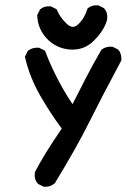

<svg xmlns="http://www.w3.org/2000/svg" viewBox="-20 -581 540 738"><path d="M147 136.2 127.4 126.5 126.5 126 125.5 125Q109.9 107.4 114.3 81.1V80.1L114.7 79.6Q147.5 15.6 217.3 -86.9Q171.9 -147.9 133.8 -214.8Q94.2 -284.2 76.2 -360.8L75.7 -363.3L76.7 -364.7L86.4 -384.3L87.4 -385.7L88.4 -386.7Q105.5 -399.4 129.4 -397.5H130.4L131.3 -397L150.9 -387.2L153.3 -386.2L153.8 -383.8Q175.3 -327.6 202.6 -275.4Q227.5 -227.1 258.8 -180.7Q285.2 -232.4 310.1 -281.2Q337.4 -334 369.1 -388.7L369.6 -389.6L370.6 -390.6Q387.7 -403.3 411.6 -401.4H412.6L413.6 -400.9L433.1 -391.1L434.6 -390.6L435.1 -389.6Q448.2 -374 446.3 -350.1V-348.6L445.8 -347.7Q371.6 -209 322.8 -111.3Q298.3 -62 265.4 -3.7Q232.4 54.7 191.4 122.1L190.9 123L190.4 123.5Q172.9 138.7 148.9 136.7H147.9ZM239.3 -391.6Q233.4 -392.6 227.8 -393.8Q222.2 -395 216.8 -396.7Q211.4 -398.4 206.1 -400.6Q200.7 -402.8 195.8 -405.5Q190.9 -408.2 186 -411.1Q181.2 -414.1 176.5 -417.7Q171.9 -421.4 167.5 -425.5Q163.1 -429.7 158.7 -434.1Q142.1 -452.1 133.1 -474.1Q124 -496.1 123 -521.5V-522.9L123.5 -523.9L133.3 -543.5L133.8 -544.9L134.8 -545.4Q142.6 -552.2 152.6 -554.9Q162.6 -557.6 174.3 -556.6H175.3L176.3 -556.2L195.8 -546.4L197.8 -545.4L198.7 -543Q210 -515.1 235.8 -490.2Q248 -478.5 258.8 -477.8Q269.5 -477.1 280.3 -487.3Q304.2 -509.3 315.9 -546.4L316.4 -548.3L317.4 -549.3Q333 -562.5 356.9 -560.5H357.9L358.9 -560.1L378.4 -550.3L379.4 -549.8L380.4 -548.8Q388.2 -540 390.9 -528.8Q393.6 -517.6 391.6 -504.9V-504.4Q379.4 -461.9 338.9 -422.9Q325.2 -409.7 309.6 -401.9Q293.9 -394 276.4 -391.6Q258.8 -389.2 239.3 -391.6Z"/></svg>

Font: NaikaiFont
Style: SemiBold
Weight: 600
Version: Version 1.89